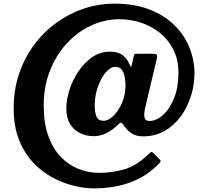

<svg xmlns="http://www.w3.org/2000/svg" viewBox="-20 -815 1145 1054"><path d="M852 83.5Q789.5 150 699.8 184.5Q610 219 494 219Q445 219 386.2 205Q327.5 191 269.2 160Q211 129 162.5 77.8Q114 26.5 84.5 -47.2Q55 -121 55 -221Q55 -321 84.2 -408.5Q113.5 -496 165.8 -567Q218 -638 288 -689Q358 -740 440 -767.5Q522 -795 610 -795Q716 -795 797.5 -764Q879 -733 934.8 -679.2Q990.5 -625.5 1019 -556.2Q1047.5 -487 1047.5 -411Q1047.5 -349 1028.2 -288Q1009 -227 972.8 -176.8Q936.5 -126.5 884.2 -96.5Q832 -66.5 766 -66.5Q727 -66.5 701.8 -83.5Q676.5 -100.5 661 -124.5Q651.5 -138.5 646.2 -141.2Q641 -144 624.5 -127.5Q596.5 -100.5 564 -84Q531.5 -67.5 494 -67.5Q454.5 -67.5 420.2 -83.8Q386 -100 365 -134Q344 -168 344 -220Q344 -269 361.8 -323Q379.5 -377 411.5 -424.5Q443.5 -472 487.2 -501.8Q531 -531.5 583 -531.5Q624.5 -531.5 649.8 -514.5Q675 -497.5 688 -467.5Q696 -449 698.5 -447.8Q701 -446.5 705.5 -466.5L714 -505.5Q716 -515.5 719.8 -517.8Q723.5 -520 736.5 -520H817.5Q835.5 -520 840 -515.2Q844.5 -510.5 841 -494L775 -215Q774 -208.5 772.2 -193Q770.5 -177.5 775.5 -164.2Q780.5 -151 800.5 -151Q838.5 -151 875 -183.8Q911.5 -216.5 935.5 -276Q959.5 -335.5 959.5 -415Q959.5 -487 932 -542Q904.5 -597 858 -634.2Q811.5 -671.5 754 -690.5Q696.5 -709.5 637 -709.5Q555 -709.5 480 -674.8Q405 -640 346.5 -576.5Q288 -513 254 -426.5Q220 -340 220 -236Q220 -139.5 245 -69.5Q270 0.5 313 45.5Q356 90.5 410.8 112.2Q465.5 134 525 134Q594 134 661.5 114.8Q729 95.5 792.5 34Q803.5 23.5 808 19.8Q812.5 16 824.5 28L855 58.5Q863.5 67.5 862 71Q860.5 74.5 852 83.5ZM669 -346Q669 -367 665 -390.8Q661 -414.5 649.2 -431.2Q637.5 -448 614 -448Q592 -448 571.5 -429Q551 -410 535 -379.2Q519 -348.5 509.5 -312Q500 -275.5 500 -240Q500 -197.5 510 -174.8Q520 -152 549 -152Q574.5 -152 602.5 -179Q630.5 -206 649.8 -250.2Q669 -294.5 669 -346Z"/></svg>

Font: Besley* Narrow
Style: Bold
Weight: 700
Width: 4
Designer: Owen Earl
Foundry: indestructible type*
Version: Version 3.000; ttfautohint (v1.8.3)